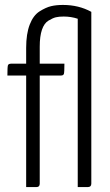

<svg xmlns="http://www.w3.org/2000/svg" viewBox="-20 -758 447 778"><path d="M235 -738Q299 -738 350 -710V-14Q350 0 336 0H295V-682Q268 -691 238 -691Q219 -691 206.5 -688Q194 -685 176.5 -674.5Q159 -664 150 -637.5Q141 -611 141 -569V-500H241Q241 -466 239 -459Q237 -452 227 -452H141V-14Q141 0 128 0H86V-452H10Q10 -486 12 -493Q14 -500 26 -500H86V-564Q86 -621 100.5 -658.5Q115 -696 140.5 -712Q166 -728 187 -733Q208 -738 235 -738Z"/></svg>

Font: Yanone Kaffeesatz Light
Style: Regular
Weight: 300
Designer: Yanone (Cyrillic: Daniel Pouzeot)
Foundry: Yanone
Version: Version 1.003;PS 001.003;hotconv 1.0.88;makeotf.lib2.5.64775